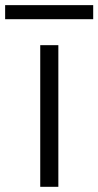

<svg xmlns="http://www.w3.org/2000/svg" viewBox="-75 -720 379 740"><path d="M80.1 -545.9H149.9V0H80.1ZM-55.2 -646V-700.2H284.2V-646Z"/></svg>

Font: PoppinsZ Light
Style: Regular
Weight: 300
Designer: Ninad Kale (Devanagari), Jonny Pinhorn (Latin)
Foundry: Indian Type Foundry
Version: Version 3.002;FEAKit 1.0